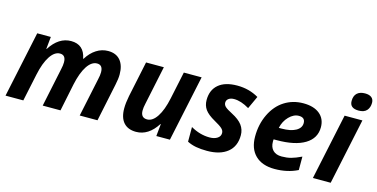

<svg xmlns="http://www.w3.org/2000/svg" viewBox="-75 -1141 3009 1532"><g transform="rotate(15 1429.0 -375.0)"><path d="M412.1 -556.2Q519 -556.2 540 -444.8H543Q576.2 -498.5 621.3 -527.3Q666.5 -556.2 717.8 -556.2Q784.2 -556.2 819.1 -514.6Q854 -473.1 854 -398.9Q854 -361.8 842.8 -311L777.8 0H630.9L698.2 -318.8Q706.1 -352.1 706.1 -377Q706.1 -437 658.2 -437Q613.3 -437 576.9 -382.3Q540.5 -327.6 519 -227.1L472.2 0H325.2L392.1 -318.8Q399.9 -352.1 399.9 -377Q399.9 -437 352.1 -437Q307.1 -437 270.5 -381.3Q233.9 -325.7 212.9 -226.1L165 0H18.1L133.8 -545.9H246.1L235.8 -444.8H238.8Q310.1 -556.2 412.1 -556.2Z M1032.7 -545.9H1179.7L1112.8 -227.1Q1105 -193.8 1105 -168.9Q1105 -108.9 1157.7 -108.9Q1202.6 -108.9 1239.3 -164.6Q1275.9 -220.2 1296.9 -319.8L1344.7 -545.9H1491.7L1376 0H1263.7L1273.9 -101.1H1271Q1200.2 9.8 1097.7 9.8Q1030.3 9.8 994.6 -30.5Q959 -70.8 959 -147Q959 -192.4 970.7 -251Z M1913.6 -180.2Q1913.6 -88.4 1852.8 -39.3Q1792 9.8 1683.6 9.8Q1631.3 9.8 1592.5 2.4Q1553.7 -4.9 1520 -22V-143.1Q1596.7 -99.1 1675.8 -99.1Q1714.8 -99.1 1739.7 -115Q1764.6 -130.9 1764.6 -158.2Q1764.6 -179.2 1746.6 -195.8Q1728.5 -212.4 1682.6 -237.8Q1623.5 -271 1600.1 -304Q1576.7 -336.9 1576.7 -381.8Q1576.7 -464.8 1630.6 -510.5Q1684.6 -556.2 1784.7 -556.2Q1882.8 -556.2 1961.9 -509.8L1913.6 -404.8Q1845.2 -445.8 1787.6 -445.8Q1759.8 -445.8 1742.7 -433.3Q1725.6 -420.9 1725.6 -399.9Q1725.6 -380.9 1741.2 -366.5Q1756.8 -352.1 1799.8 -330.1Q1859.9 -299.3 1886.7 -263.2Q1913.6 -227.1 1913.6 -180.2Z M2321.8 -450.2Q2278.8 -450.2 2240.7 -411.1Q2202.6 -372.1 2190.9 -315.9H2212.9Q2288.6 -315.9 2330.8 -339.6Q2373 -363.3 2373 -403.8Q2373 -450.2 2321.8 -450.2ZM2241.7 9.8Q2139.2 9.8 2082.5 -45.4Q2025.9 -100.6 2025.9 -201.2Q2025.9 -302.2 2066.2 -385.5Q2106.4 -468.8 2175.3 -512.5Q2244.1 -556.2 2331.1 -556.2Q2417.5 -556.2 2465.8 -516.4Q2514.2 -476.6 2514.2 -407.2Q2514.2 -315.9 2432.6 -266.4Q2351.1 -216.8 2199.7 -216.8H2174.8L2173.8 -206.5V-196.8Q2173.8 -152.3 2199 -126.7Q2224.1 -101.1 2271 -101.1Q2313.5 -101.1 2348.1 -110.4Q2382.8 -119.6 2432.1 -143.1V-32.2Q2348.1 9.8 2241.7 9.8Z M2696.3 -673.8Q2696.3 -716.3 2719.5 -738Q2742.7 -759.8 2785.2 -759.8Q2820.8 -759.8 2839.4 -744.6Q2857.9 -729.5 2857.9 -701.2Q2857.9 -662.1 2836.4 -637.9Q2814.9 -613.8 2770 -613.8Q2696.3 -613.8 2696.3 -673.8ZM2704.1 0H2557.1L2672.9 -545.9H2819.8Z"/></g></svg>

Font: CAA NEO Sans
Style: Bold Italic
Weight: 700
Italic angle: -12°
Version: Version 1.10